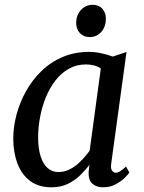

<svg xmlns="http://www.w3.org/2000/svg" viewBox="-20 -788 612 818"><path d="M454 -92.5Q450.5 -69.5 457.5 -60.8Q464.5 -52 473 -52Q482 -52 492.2 -58.5Q502.5 -65 517 -78.5L531 -53Q527 -46 512 -31Q497 -16 473.2 -3Q449.5 10 420 10Q391.5 10 374 -5Q356.5 -20 357.5 -54L361 -85.5Q343.5 -62.5 320.8 -40.5Q298 -18.5 268 -4.2Q238 10 199.5 10Q144.5 10 108.2 -17.2Q72 -44.5 54.2 -91.8Q36.5 -139 36.5 -197.5Q36.5 -247 50.2 -299Q64 -351 90.5 -398.8Q117 -446.5 156 -484.8Q195 -523 246.5 -545Q298 -567 361 -567Q384 -567 411.8 -561Q439.5 -555 460.5 -547L519 -566.5ZM409.5 -496.5Q396 -505.5 380 -509.5Q364 -513.5 346.5 -513.5Q306 -513.5 273.5 -495.2Q241 -477 216.5 -445.5Q192 -414 175.5 -373.8Q159 -333.5 150.8 -289.5Q142.5 -245.5 142.5 -203Q142.5 -154.5 153.2 -121.5Q164 -88.5 183.2 -71.8Q202.5 -55 228 -55Q251 -55 271 -63.8Q291 -72.5 307.8 -86.5Q324.5 -100.5 338 -116Q351.5 -131.5 362 -146ZM362 -630Q336.5 -630 320.2 -647.2Q304 -664.5 304.5 -692.5Q305.5 -725 325.5 -746.2Q345.5 -767.5 375 -767.5Q400.5 -767.5 415.8 -751Q431 -734.5 431 -708.5Q431 -674 411.5 -652Q392 -630 362 -630Z"/></svg>

Font: Merriweather 20pt
Style: Italic
Weight: 400
Italic angle: -7.8°
Version: Version 2.101